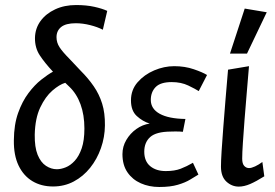

<svg xmlns="http://www.w3.org/2000/svg" viewBox="-20 -722 1083 755"><path d="M188.6 11.3Q142.2 11.3 107.3 -9.7Q72.4 -30.7 53 -71.2Q33.7 -111.6 34.5 -170.4Q35 -232.4 51.3 -278Q67.6 -323.6 91.8 -355.7Q115.9 -387.9 142.1 -408.6Q168.2 -429.2 188.3 -440.1Q155.7 -475 136.4 -504.5Q117 -533.9 117.5 -573Q118.3 -610.4 139.4 -639.4Q160.5 -668.3 196.8 -685.2Q233.1 -702.2 279.1 -702.2Q319.7 -702.2 351 -695.2Q382.3 -688.2 401.7 -679.2L384.4 -605.1Q363.1 -616.1 334.3 -623.3Q305.4 -630.6 277.7 -630.6Q238.9 -630.6 220.5 -615.8Q202.2 -601 202.2 -575.8Q202.2 -554.6 214.1 -536.3Q226 -518 252.6 -491.2L297.1 -444Q326.9 -414.3 348.5 -382.9Q370.2 -351.5 381.7 -314.5Q393.2 -277.5 392.6 -228.8Q392.1 -182.7 376.9 -139.4Q361.7 -96.2 334.5 -62.2Q307.4 -28.3 270.3 -8.5Q233.2 11.3 188.6 11.3ZM203.5 -56.5Q219.7 -56.5 238.4 -64Q257 -71.4 273.8 -89.6Q290.6 -107.8 301.3 -138.8Q311.9 -169.7 311.9 -216.7Q311.9 -270.2 296.6 -312Q281.3 -353.8 252.4 -381.2L236.6 -396.4Q213.5 -389.6 186 -365.8Q158.5 -342 138.3 -299.5Q118.1 -257 116.6 -192.4Q115.9 -143.2 128 -113.3Q140.2 -83.4 160.8 -69.9Q181.3 -56.5 203.5 -56.5Z M606.2 13.3Q566.4 13.3 533.5 -1.3Q500.7 -15.9 481.1 -44.5Q461.5 -73.2 461.5 -115.8Q461.5 -145.8 476.7 -171.6Q491.9 -197.5 516.1 -214.7Q540.4 -232 568.6 -236Q540.6 -244.8 517.8 -265.8Q495 -286.8 495 -327.2Q495 -368.7 521.1 -398.6Q547.2 -428.5 586.3 -445.2Q625.4 -461.8 665 -461.8Q707 -461.8 742.1 -449.7Q777.3 -437.6 794.1 -427.1L761.5 -363.8Q748.5 -372.1 720.4 -385.7Q692.3 -399.2 655.1 -399.2Q611.1 -399.2 592 -379.6Q573 -360 573 -329Q573 -294 608 -274.6Q643 -255.2 709.1 -254.2L699.1 -203.7Q693.3 -204.4 685.2 -204.8Q677.1 -205.2 668.5 -205Q659.9 -204.9 650.9 -204.6Q594.1 -204.1 570.7 -183.2Q547.3 -162.2 547.3 -125.5Q547.3 -88 570.7 -68.6Q594 -49.3 631.7 -49.3Q666.7 -49.3 690.5 -58.5Q714.4 -67.7 738.7 -81.9L760.2 -35.5Q747.2 -27.8 728.1 -16Q709 -4.2 679.5 4.5Q650.1 13.3 606.2 13.3Z M918.9 11.8Q891.6 11.8 870.3 -7.8Q848.9 -27.5 848.9 -67Q848.9 -88 851.4 -128Q853.9 -168 858 -220.7Q862.1 -273.4 866.9 -332Q871.6 -390.5 876.7 -448L959.1 -461.8Q955.1 -410.6 950.2 -356Q945.3 -301.4 941.6 -251Q937.9 -200.7 935.1 -160.6Q932.4 -120.4 932.4 -98.2Q932.4 -78.5 940.2 -69.8Q948.1 -61.1 959.1 -61.1Q968.9 -61.1 983.1 -67.7Q997.3 -74.3 1011.7 -85L1019.3 -28.7Q987.4 -8.7 963.6 1.6Q939.8 11.8 918.9 11.8ZM884.3 -511.1 942.3 -688.3 1028.9 -673.8 951.2 -511.1Z"/></svg>

Font: Ancizar Sans Thin
Style: Italic
Weight: 100
Italic angle: -4°
Designer: Cesar Puertas, Viviana Monsalve, Julian Moncada, Julian Prieto, Jose Castro, Mariel Hernandez, Felipe Aragon, Sara Alarc
Version: Version 8.100